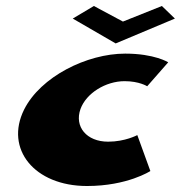

<svg xmlns="http://www.w3.org/2000/svg" viewBox="-20 -604 604 641"><path d="M293.4 -584 222.9 -542 366.2 -459 563.9 -542 520.4 -584 390.4 -532ZM396 -333C445 -333 471.4 -316 471.4 -316L541.6 -396C541.6 -396 496 -425 398 -425C270 -425 115.3 -348 60.4 -238C-4.6 -107 94.4 17 270.4 17C405.4 17 482 -33 482 -33L438.4 -153C438.4 -153 398 -131 341 -131C269 -131 227.7 -181 248.7 -240C267.8 -293 333 -333 396 -333Z"/></svg>

Font: Hussar Milosc
Style: Obl
Weight: 700
Foundry: Cannot Into Space Fonts
Version: Version 1.02